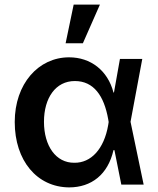

<svg xmlns="http://www.w3.org/2000/svg" viewBox="-20 -802 688 834"><path d="M280 12C377 12 449 -44 473 -150H477L507 0H604L547 -273L598 -546H501L475 -400H473C448 -496 374 -553 280 -553C147 -553 44 -438 44 -272C44 -104 141 11 280 12ZM171 -273C171 -377 222 -450 305 -450C387 -450 432 -386 450 -284L452 -272L450 -259C432 -154 375 -94 303 -95C223 -94 171 -168 171 -273ZM265 -614H340L414 -782H300Z"/></svg>

Font: Wafeq Semi Bold
Style: Regular
Weight: 600
Designer: Rasmus Andersson & Azza Alameddine
Foundry: Google & TypeTogether
Version: Version 3.000;January 28, 2025;FontCreator 15.0.0.3014 64-bi